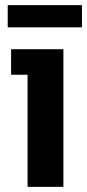

<svg xmlns="http://www.w3.org/2000/svg" viewBox="-20 -725 338 745"><path d="M87 0V-435H23V-534H226V0ZM10 -619V-705H298V-619Z"/></svg>

Font: Mozilla Text ExtraLight
Style: Regular
Weight: 200
Designer: Studio DRAMA
Foundry: Studio DRAMA
Version: Version 1.000